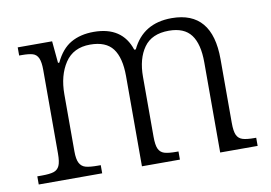

<svg xmlns="http://www.w3.org/2000/svg" viewBox="-63 -643 1047 742"><g transform="rotate(-10 460.0 -272.0)"><path d="M33 -32H50Q82 -32 97.5 -37Q113 -42 120 -57Q127 -72 127 -105V-433Q127 -464 120 -479.5Q113 -495 98 -499.5Q83 -504 55 -504H45V-536H180L188 -450H193Q217 -501 254.5 -522.5Q292 -544 344 -544Q456 -544 487 -449H493Q538 -544 650 -544Q809 -544 809 -355V-105Q809 -72 816 -57Q823 -42 839 -37Q855 -32 886 -32H892V0H745V-354Q745 -426 718 -462Q691 -498 631 -498Q564 -498 533 -454.5Q502 -411 502 -340V-105Q502 -72 509 -57Q516 -42 531.5 -37Q547 -32 579 -32H587V0H438V-354Q438 -426 411 -462Q384 -498 322 -498Q256 -498 223.5 -449Q191 -400 191 -326V-102Q191 -71 199 -56Q207 -41 223 -36.5Q239 -32 271 -32H282V0H33Z"/></g></svg>

Font: Noto Serif Light
Style: Regular
Weight: 300
Designer: Monotype Design Team
Foundry: Monotype Imaging Inc.
Version: Version 1.001